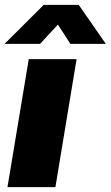

<svg xmlns="http://www.w3.org/2000/svg" viewBox="-30 -764 452 784"><path d="M0.5 0 87.4 -522.5H282.7L196.3 0ZM133.8 -585H-10.3V-585.9L148.4 -744.1H291.5L401.4 -585.9L400.9 -585H257.3L206.5 -663.6Z"/></svg>

Font: Inter 28pt Black
Style: Italic
Weight: 900
Italic angle: -9.3988°
Designer: Rasmus Andersson
Foundry: rsms
Version: Version 4.001;git-66647c0bb